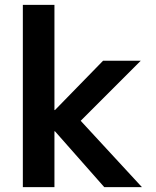

<svg xmlns="http://www.w3.org/2000/svg" viewBox="-20 -770 643 790"><path d="M206 -230H204V0H74V-750H204V-317H206L404 -520H559L312 -273L564 0H409Z"/></svg>

Font: Mplus 1p Bold
Style: Bold
Weight: 700
Version: Version 1.061